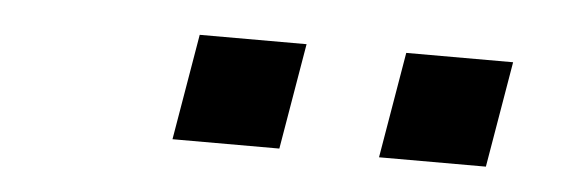

<svg xmlns="http://www.w3.org/2000/svg" viewBox="-26 -777 651 213"><g transform="rotate(5 300.0 -670.0)"><path d="M400 -611 420 -729H539L519 -611ZM170 -611 190 -729H309L289 -611Z"/></g></svg>

Font: Iosevka SS04 Extended Oblique
Style: Regular
Weight: 400
Width: 7
Italic angle: -9°
Monospace: yes
Designer: Belleve Invis
Foundry: Belleve Invis
Version: Version 19.0.0; ttfautohint (v1.8.4)